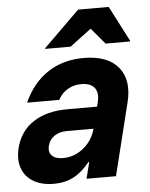

<svg xmlns="http://www.w3.org/2000/svg" viewBox="-52 -759 635 812"><g transform="rotate(-5 265.0 -353.5)"><path d="M145 9.2Q92.5 9.2 57.5 -11.7Q22.5 -32.5 9.6 -69.6Q-3.3 -106.7 8.3 -154.2Q25.8 -225 82.9 -262.5Q140 -300 227.5 -300H354.2L359.2 -320Q368.3 -358.3 351.7 -379.6Q335 -400.8 295.8 -400.8Q263.3 -400.8 237.5 -385.4Q211.7 -370 197.5 -342.5H60.8Q97.5 -424.2 162.5 -467.1Q227.5 -510 315 -510Q416.7 -510 462.1 -455Q507.5 -400 484.2 -306.7L408.3 0H283.3L300.8 -70H297.5Q265 -29.2 228.3 -10Q191.7 9.2 145 9.2ZM192.5 -95.8Q223.3 -95.8 250.8 -109.2Q278.3 -122.5 299.2 -146.7Q320 -170.8 329.2 -201.7L330.8 -208.3H217.5Q186.7 -208.3 165 -193.8Q143.3 -179.2 136.7 -153.3Q130 -126.7 145 -111.2Q160 -95.8 192.5 -95.8ZM156.7 -562.5 157.5 -565.8 310 -715.8H440L517.5 -565.8L516.7 -562.5H413.3L355.8 -630.8L265 -562.5Z"/></g></svg>

Font: Funnel Sans
Style: Bold Italic
Weight: 700
Italic angle: -14.036°
Designer: NORD ID, Kristian Moeller
Foundry: Dicotype
Version: Version 1.000